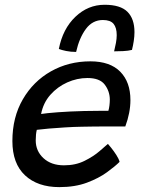

<svg xmlns="http://www.w3.org/2000/svg" viewBox="-20 -791 592 806"><path d="M482 -111.5Q463.5 -93 429.2 -68Q395 -43 345 -24.2Q295 -5.5 229 -5.5Q138 -5.5 85 -55Q32 -104.5 32 -199Q32 -298.5 75.8 -374Q119.5 -449.5 193.8 -491.5Q268 -533.5 359.5 -533.5Q442 -533.5 484.8 -490Q527.5 -446.5 527.5 -371Q527.5 -318 506 -260Q500.5 -260 479.5 -260.2Q458.5 -260.5 430 -260.2Q401.5 -260 372.5 -259.8Q343.5 -259.5 323 -259Q290.5 -258.5 253.5 -256.2Q216.5 -254 184.5 -251.2Q152.5 -248.5 134.5 -246Q130 -228 130 -201.5Q130 -157 162.5 -127Q195 -97 248.5 -97Q297.5 -97 335 -115.8Q372.5 -134.5 397.5 -156.2Q422.5 -178 433 -187Q436.5 -183.5 447.2 -170Q458 -156.5 468.5 -140.2Q479 -124 482 -111.5ZM152.5 -312.5Q173.5 -316 223.5 -319.8Q273.5 -323.5 333.5 -325Q368.5 -325.5 399.2 -325.8Q430 -326 435 -326Q438 -336 439.5 -349Q441 -362 441 -374Q440.5 -408.5 419.5 -436Q398.5 -463.5 347 -463.5Q303.5 -463.5 262.2 -445Q221 -426.5 191.2 -392.8Q161.5 -359 152.5 -312.5ZM227 -585.5Q243.5 -670 296.5 -720.5Q349.5 -771 419 -771Q485.5 -771 515 -741.5Q544.5 -712 544.5 -656Q544.5 -638.5 541.5 -618.8Q538.5 -599 534 -581.5Q518.5 -577.5 497 -576.5Q475.5 -575.5 459 -575.5Q463.5 -593.5 466.8 -611.2Q470 -629 470 -643.5Q470 -674.5 456.8 -690.8Q443.5 -707 412 -707Q368.5 -707 340.8 -669.8Q313 -632.5 299.5 -573Q277 -573 257.5 -577Q238 -581 227 -585.5Z"/></svg>

Font: Grandstander
Style: Italic
Weight: 400
Italic angle: -15°
Designer: Tyler Finck
Foundry: Etcetera Type Co
Version: Version 1.200; ttfautohint (v1.8.3)